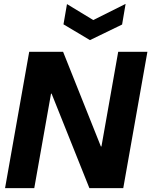

<svg xmlns="http://www.w3.org/2000/svg" viewBox="-20 -966 777 986"><path d="M6 0 130 -700H304L498 -214H501L587 -700H737L613 0H439L245 -485H242L156 0ZM625 -946 607 -840 442 -760 306 -841 324 -945 459 -863Z"/></svg>

Font: DM Sans 36pt Black
Style: Italic
Weight: 900
Italic angle: -10°
Designer: Colophon Foundry, Jonny Pinhorn
Foundry: Colophon Foundry
Version: Version 4.004;gftools[0.9.30]